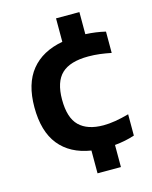

<svg xmlns="http://www.w3.org/2000/svg" viewBox="-118 -743 743 940"><g transform="rotate(-15 254.0 -273.0)"><path d="M258 120V4.5Q153.5 -12 98.2 -80.8Q43 -149.5 43 -272Q43 -391 98.2 -459.2Q153.5 -527.5 258 -546.5V-665.5H376.5V-553.5Q429.5 -551 477.5 -539.5V-431.5Q447.5 -437.5 419.8 -441Q392 -444.5 362 -444.5Q269.5 -444.5 226.5 -404Q183.5 -363.5 183.5 -273Q183.5 -181 225.2 -140.2Q267 -99.5 348 -99.5Q402.5 -99.5 477.5 -120.5V-12.5Q431 3 376.5 8V120Z"/></g></svg>

Font: Encode Sans SemiExpanded SemiExpanded SemiBold
Style: Regular
Weight: 600
Width: 6
Designer: Multiple Designers
Foundry: Impallari Type
Version: Version 3.000; ttfautohint (v1.8.3) -l 8 -r 50 -G 200 -x 14 